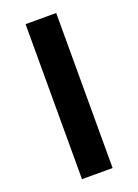

<svg xmlns="http://www.w3.org/2000/svg" viewBox="-141 -797 618 857"><g transform="rotate(-20 167.5 -368.0)"><path d="M94.7 -736.3H240.2V0H94.7Z"/></g></svg>

Font: Josefin Sans CFJ
Style: Bold
Weight: 700
Designer: Santiago Orozco
Foundry: Typemade
Version: Version 2.001